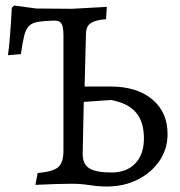

<svg xmlns="http://www.w3.org/2000/svg" viewBox="-20 -669 655 699"><path d="M369 10Q337 10 306.5 5Q276 0 239 0Q220 0 184.5 1Q149 2 109 4L117 -39Q173 -44 192 -60.5Q211 -77 211 -120V-540Q211 -572 203.5 -583.5Q196 -595 176 -594Q140 -593 118.5 -589.5Q97 -586 85.5 -574.5Q74 -563 68 -538.5Q62 -514 56 -472L9 -468Q13 -497 15.5 -528Q18 -559 20 -588.5Q22 -618 23 -641L32 -649L112 -638L242 -637L369 -644L366 -599Q339 -597 323 -591Q307 -585 300.5 -575Q294 -565 293 -548L288 -354H383Q478 -354 534 -307.5Q590 -261 590 -181Q590 -127 561 -84Q532 -41 482 -15.5Q432 10 369 10ZM386 -41Q441 -41 472.5 -74Q504 -107 504 -165Q504 -226 474.5 -260Q445 -294 384 -305L285 -298L281 -111Q280 -73 304 -57Q328 -41 386 -41Z"/></svg>

Font: Alegreya
Style: Regular
Weight: 400
Designer: Juan Pablo del Peral
Foundry: Huerta Tipografica
Version: Version 2.009